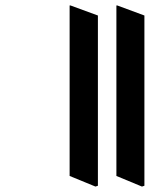

<svg xmlns="http://www.w3.org/2000/svg" viewBox="-20 -647 604 706"><path d="M502 39 408 0V-627H411L511 -590V36ZM331 39 236 0V-627H239L340 -590V36Z"/></svg>

Font: Noto Serif Bengali Condensed ExtraBold
Style: Regular
Weight: 800
Width: 3
Designer: Juan Bruce, Universal Thirst, Indian Type Foundry and the Monotype Design Team.
Foundry: Monotype Imaging Inc.
Version: Version 2.003; ttfautohint (v1.8.4.7-5d5b)